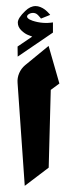

<svg xmlns="http://www.w3.org/2000/svg" viewBox="-20 -601 232 623"><path d="M151.8 -495.3V-528.3Q118.2 -523 85.7 -533.7Q74.7 -537.3 70.1 -542.3Q65.4 -547.3 70.2 -552.7Q75.8 -557.7 83.2 -558.8Q90.5 -560 97.2 -556.7Q100.1 -555.3 104 -551.3Q107.9 -547.3 110.5 -544L113 -540.7L142.9 -552.7Q142.2 -553.7 140.5 -555.7Q138.9 -557.7 133.9 -562.7Q128.9 -567.7 123.7 -571.3Q118.6 -575 110.8 -578.2Q103.1 -581.3 95.7 -581.3Q78 -581.3 61.8 -565.3Q37.8 -542.3 37.8 -527.7Q37.8 -513.3 49.6 -502Q61.4 -490.7 73.2 -486.7L84.6 -482.3L37 -450L37.4 -417.3ZM60.3 2 138 -57 144.7 -309.3 172.7 -330 137.7 -452 61.3 -389.3Q48.7 -378.7 42.2 -363.5Q35.7 -348.3 37 -332Z"/></svg>

Font: Jomhuria
Style: Regular
Weight: 400
Designer: Arabic design by Kourosh Beigpour, Latin design by Eben Sorkin, engineering by Lasse Fister and Khaled Hosney
Version: Version 1.0000